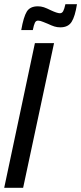

<svg xmlns="http://www.w3.org/2000/svg" viewBox="-26 -893 386 913"><path d="M-6 0 140 -688H231L84 0ZM154 -863Q169 -863 182.5 -858.5Q196 -854 216 -844Q246 -830 259 -830Q269 -830 274.5 -840Q280 -850 285 -873H340Q331 -815 314.5 -789Q298 -763 261 -763Q246 -763 233 -767Q220 -771 201 -780Q195 -782 180 -788.5Q165 -795 155 -795Q145 -795 140 -785Q135 -775 130 -750H75Q86 -813 101.5 -838Q117 -863 154 -863Z"/></svg>

Font: Saira Ultra Condensed SemiBold
Style: Italic
Weight: 600
Width: 1
Italic angle: -12°
Designer: Hector Gatti with collaboration of the Omnibus-Type team
Foundry: Omnibus-Type
Version: Version 1.001; ttfautohint (v1.8)